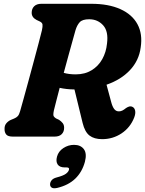

<svg xmlns="http://www.w3.org/2000/svg" viewBox="-20 -720 765 1012"><path d="M687.5 -101Q667 -48 621 -17.2Q575 13.5 518.5 13.5Q476.5 13.5 451.8 -5.5Q427 -24.5 415.5 -72L372.5 -248.5Q330 -249 294.5 -257Q284.5 -219 276.5 -187.5Q268.5 -156 264 -138Q259 -114 263 -107.5Q267 -101 275 -96L291 -88.5Q303 -80.5 310.5 -71Q318 -61.5 318 -46.5Q318 -25.5 305.2 -12.8Q292.5 0 267.5 0H47.5Q21.5 0 12.5 -11.5Q3.5 -23 4 -40.5Q3.5 -58.5 13.5 -70.2Q23.5 -82 37 -88L54 -95Q66.5 -100 73.8 -108Q81 -116 86 -134Q92.5 -156.5 104.2 -199Q116 -241.5 130.2 -293.8Q144.5 -346 158.5 -398.5Q172.5 -451 184 -494Q195.5 -537 201 -560.5Q205.5 -581 204 -591Q202.5 -601 188.5 -607.5L172.5 -615Q147 -628.5 147 -652.5Q147 -674 160.2 -687Q173.5 -700 198 -700H461.5Q552 -700 614.2 -672Q676.5 -644 704.5 -592.5Q732.5 -541 721.5 -469.5Q712.5 -401 665.2 -350.5Q618 -300 541.5 -273.5L566 -182.5Q572 -159 581.5 -146Q591 -133 606.5 -133Q616.5 -133 625.2 -137.5Q634 -142 643 -149.5Q649.5 -154.5 658.8 -157.8Q668 -161 676.5 -157.5Q689 -152.5 692.2 -137.2Q695.5 -122 687.5 -101ZM378 -561Q373 -542.5 363 -507.2Q353 -472 340.8 -427.2Q328.5 -382.5 316 -336Q343.5 -328 379 -328Q427.5 -328 463 -349.8Q498.5 -371.5 519 -408.2Q539.5 -445 544 -490Q552.5 -554.5 523.8 -586.5Q495 -618.5 450 -618.5Q414.5 -618.5 400.2 -603Q386 -587.5 378 -561ZM322 162.5Q294.5 162.5 284 147Q273.5 131.5 280.5 105.5Q288 77.5 314 60.5Q340 43.5 370 43.5Q405 43.5 422 66.2Q439 89 427.5 133Q413 186.5 376.8 221.5Q340.5 256.5 281.5 270.5Q261 275 252 268.5Q243 262 244 249.5Q245 238.5 253 229.2Q261 220 278 215.5Q314 206 327.2 196Q340.5 186 343.5 175Q347 162.5 331.5 162.5Z"/></svg>

Font: Fraunces 72pt S100
Style: Bold Italic
Weight: 700
Italic angle: -16°
Version: Version 1.000; ttfautohint (v1.8.3)